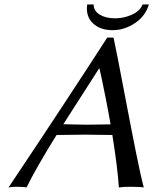

<svg xmlns="http://www.w3.org/2000/svg" viewBox="-20 -824 677 847"><path d="M636.7 -804.2Q621.6 -752.9 575.2 -721.9Q528.8 -690.9 477.1 -690.9Q421.4 -690.9 389.4 -721.7Q357.4 -752.4 364.7 -804.2H393.1Q393.1 -775.9 419.9 -759.5Q446.8 -743.2 487.8 -743.2Q526.9 -743.2 562.5 -759.5Q598.1 -775.9 608.9 -804.2ZM229.5 -228.5Q136.2 -78.1 97.2 2.9Q85.9 0 53.2 0Q30.3 0 17.6 2.9Q265.6 -367.7 453.1 -658.2H481Q498 -576.7 527.3 -422.1Q556.6 -267.6 579.3 -154.5Q602.1 -41.5 614.3 2.9Q597.7 0 555.2 0Q522 0 504.4 2.9Q498.5 -86.4 475.6 -228.5Q404.8 -230 358.9 -230Q301.8 -230 229.5 -228.5ZM467.8 -275.4Q447.8 -390.6 418.9 -522H417Q288.6 -322.3 259.3 -275.9Q271 -275.9 309.1 -274.9Q347.2 -273.9 363.3 -273.9Q405.8 -273.9 467.8 -275.4Z"/></svg>

Font: Linux Biolinum
Style: Italic
Weight: 400
Italic angle: -12°
Designer: Philipp H. Poll
Foundry: Philipp H. Poll
Version: Version 1.1.3 ; ttfautohint (v0.9)